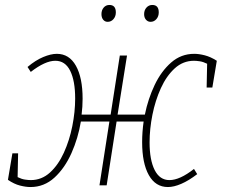

<svg xmlns="http://www.w3.org/2000/svg" viewBox="-20 -747 906 774"><path d="M103 7Q84 7 60.5 1Q37 -5 12 -22L30 -129H53L51 -33Q67 -25 81 -23Q95 -21 104 -21Q148 -21 181.5 -51.5Q215 -82 237.5 -131.5Q260 -181 271.5 -238.5Q283 -296 283 -350Q283 -421 263 -461.5Q243 -502 203 -502Q162 -502 104 -457L91 -477Q123 -504 154 -517Q185 -530 209 -530Q259 -530 286 -482Q313 -434 313 -349Q313 -317 309 -285H426L463 -523H492L454 -285H564Q577 -349 603.5 -404.5Q630 -460 670 -495Q710 -530 763 -530Q782 -530 805.5 -524Q829 -518 854 -502L836 -394H813L815 -490Q799 -498 785 -500Q771 -502 762 -502Q718 -502 684.5 -471.5Q651 -441 628.5 -391.5Q606 -342 594.5 -284.5Q583 -227 583 -173Q583 -102 603.5 -61.5Q624 -21 663 -21Q705 -21 762 -66L775 -45Q741 -19 711 -6Q681 7 657 7Q607 7 580 -41Q553 -89 553 -174Q553 -215 559 -257H450L410 0H381L421 -257H306Q295 -190 268 -129.5Q241 -69 199.5 -31Q158 7 103 7ZM414 -659Q403 -659 396 -667.5Q389 -676 389 -690Q389 -706 398 -716.5Q407 -727 421 -727Q447 -727 447 -697Q447 -681 437.5 -670Q428 -659 414 -659ZM587 -659Q576 -659 568.5 -667.5Q561 -676 561 -690Q561 -706 570.5 -716.5Q580 -727 594 -727Q620 -727 620 -697Q620 -681 610.5 -670Q601 -659 587 -659Z"/></svg>

Font: Bitter ExtraLight
Style: Italic
Weight: 200
Italic angle: -9°
Designer: Sol Matas, and Bitter project Authors
Foundry: Sol Matas
Version: Version 2.001